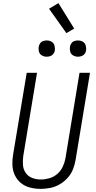

<svg xmlns="http://www.w3.org/2000/svg" viewBox="-20 -1201 616 1229"><path d="M239 8Q270 8 301 2Q332 -4 361 -20.5Q390 -37 412.5 -62Q435 -87 447 -117Q459 -147 464 -178L556 -735H489L399 -188Q394 -160 381.5 -133.5Q369 -107 346.5 -87.5Q324 -68 296 -60Q268 -52 241 -52Q212 -52 186 -62Q160 -72 144.5 -94.5Q129 -117 127 -145.5Q125 -174 129 -203L217 -735H151L64 -212Q58 -178 59.5 -143.5Q61 -109 75 -79.5Q89 -50 114 -29.5Q139 -9 172 -0.5Q205 8 239 8ZM479 -838Q491 -838 502.5 -842Q514 -846 521.5 -856Q529 -866 531 -877Q533 -894 528.5 -910Q524 -926 510 -934Q496 -942 479 -942Q468 -942 456.5 -938.5Q445 -935 437.5 -924.5Q430 -914 428 -903Q425 -886 429.5 -870Q434 -854 448.5 -846Q463 -838 479 -838ZM279 -838Q291 -838 302.5 -842Q314 -846 321.5 -856Q329 -866 331 -877Q333 -894 328.5 -910Q324 -926 310 -934Q296 -942 279 -942Q268 -942 256.5 -938.5Q245 -935 237.5 -924.5Q230 -914 228 -903Q225 -886 229.5 -870Q234 -854 248.5 -846Q263 -838 279 -838ZM405 -989 455 -1018 354 -1181 294 -1145Z"/></svg>

Font: Iosevka Sparkle Light
Style: Italic
Weight: 300
Italic angle: -9°
Designer: Belleve Invis
Foundry: Belleve Invis
Version: Version 4.5.0; ttfautohint (v1.8.3)